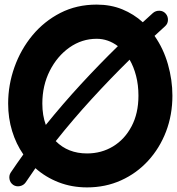

<svg xmlns="http://www.w3.org/2000/svg" viewBox="-20 -752 773 839"><path d="M38.1 56.2Q24.4 46.9 21.5 30.8Q18.6 14.6 26.9 2Q53.2 -37.1 82 -77.1Q50.3 -122.6 33 -179.2Q15.6 -235.8 15.6 -299.3Q15.6 -381.3 43.2 -458.7Q70.8 -536.1 121.8 -597.7Q172.9 -659.2 243.9 -695.6Q314.9 -731.9 402.3 -731.9Q463.9 -731.9 514.4 -711.2Q564.9 -690.4 604 -654.8Q626 -674.8 648.4 -695.3Q660.6 -705.6 677 -705.1Q693.4 -704.6 704.1 -692.4Q714.4 -680.7 713.9 -664.3Q713.4 -647.9 701.2 -637.2Q678.2 -616.2 655.3 -595.2Q694.3 -539.6 713.9 -470.9Q733.4 -402.3 733.4 -334Q733.4 -250 705.6 -177.2Q677.7 -104.5 627.4 -49.6Q577.1 5.4 509 36.1Q440.9 66.9 360.4 66.9Q293.9 66.9 236.6 44.7Q179.2 22.5 134.8 -17.1Q112.8 14.2 92.3 44.9Q83 58.1 66.9 61.3Q50.8 64.5 38.1 56.2ZM165 -299.3Q165 -247.6 180.2 -206.1Q253.9 -297.4 333.7 -384Q413.6 -470.7 495.1 -550.3Q452.6 -582.5 402.3 -582.5Q337.9 -582.5 283.9 -544.7Q230 -506.8 197.5 -442.6Q165 -378.4 165 -299.3ZM360.4 -81.5Q423.3 -81.5 474.1 -112.3Q524.9 -143.1 554.9 -200Q585 -256.8 585 -334Q585 -380.4 574.7 -420.2Q564.5 -460 546.4 -491.2Q462.4 -408.7 380.6 -319.3Q298.8 -230 223.6 -135.3Q276.9 -81.5 360.4 -81.5Z"/></svg>

Font: Mikhak-FD ExtraBold
Style: Regular
Weight: 800
Designer: Amin Abedi
Version: Version 3.2